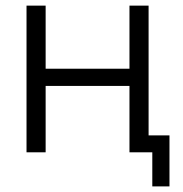

<svg xmlns="http://www.w3.org/2000/svg" viewBox="-20 -541 650 682"><path d="M507.8 -60.1H582V121.1H521V0H439.9V-235.8H142.1V0H74.2V-521H142.1V-296.9H439.9V-521H507.8Z"/></svg>

Font: Rawline
Style: Regular
Weight: 400
Designer: Matt McInerney, Pablo Impallari, Rodrigo Fuenzalida
Foundry: Matt McInerney, Pablo Impallari, Rodrigo Fuenzalida
Version: Version 4.020;PS 004.020;hotconv 1.0.88;makeotf.lib2.5.64775